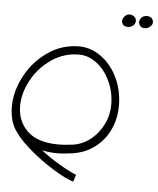

<svg xmlns="http://www.w3.org/2000/svg" viewBox="-54 -701 717 870"><g transform="rotate(5 304.0 -265.5)"><path d="M226 1Q194 1 159 -6Q201 26 247 53Q293 80 322 91L311 123Q280 114 224.5 80.5Q169 47 117 3.5Q65 -40 39 -77Q5 -122 5 -191Q5 -261 41.5 -330.5Q78 -400 142.5 -445Q207 -490 285 -490Q339 -490 386 -456Q433 -422 460.5 -364Q488 -306 488 -238Q488 -180 465.5 -130.5Q443 -81 400 -47.5Q357 -14 298 -5Q259 1 226 1ZM42 -198Q42 -128 89 -83.5Q136 -39 231 -39Q257 -39 295 -44Q339 -50 375 -78.5Q411 -107 432 -149.5Q453 -192 453 -239Q453 -296 430 -345.5Q407 -395 369 -424Q331 -453 288 -453Q220 -453 163.5 -414.5Q107 -376 74.5 -316.5Q42 -257 42 -198ZM579 -654Q572 -654 568 -652Q558 -649 552 -641Q546 -633 546 -623Q546 -620 548 -614Q554 -598 573 -598Q581 -598 585 -600Q597 -604 604 -614Q611 -624 607 -636Q604 -645 596.5 -649.5Q589 -654 579 -654ZM501 -654Q496 -654 490 -652Q479 -647 472.5 -635.5Q466 -624 470 -614Q476 -597 496 -597Q513 -597 523.5 -608.5Q534 -620 530 -635Q526 -644 518 -649Q510 -654 501 -654Z"/></g></svg>

Font: Vibes
Style: Regular
Weight: 400
Designer: AbdElmomen Kadhim
Version: Version 1.100